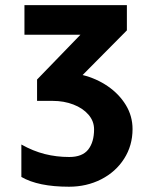

<svg xmlns="http://www.w3.org/2000/svg" viewBox="-20 -570 640 746"><path d="M63 117.5V-8.5Q108.5 17 154 28.5Q199.5 40 249 40Q300 40 322.8 11Q345.5 -18 345.5 -67.5Q345.5 -99.5 323.5 -124.8Q301.5 -150 264.8 -164Q228 -178 185.5 -178H124V-261L292.5 -435H75V-550H473V-452L301 -278.5Q355 -265 399 -234.8Q443 -204.5 469 -161.8Q495 -119 495 -68.5Q495 -4.5 462.2 46.8Q429.5 98 373 126.8Q316.5 155.5 248 155.5Q128.5 155.5 63 117.5Z"/></svg>

Font: JuliaMono ExtraBold
Style: Regular
Weight: 800
Monospace: yes
Designer: cormullion
Foundry: corm
Version: Version 0.055; ttfautohint (v1.8.4)